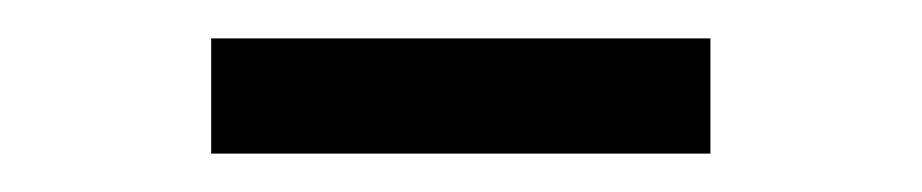

<svg xmlns="http://www.w3.org/2000/svg" viewBox="-20 -290 480 100"><path d="M90 -270H350V-210H90Z"/></svg>

Font: SOV_Station
Style: Book
Weight: 400
Version: Version 1.00